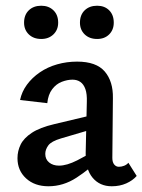

<svg xmlns="http://www.w3.org/2000/svg" viewBox="-20 -643 497 670"><path d="M370 7Q328 7 303 -23Q278 -53 279 -110L283 -287Q284 -315 278 -332Q272 -349 260.5 -357Q249 -365 233 -365Q215 -365 195.5 -357.5Q176 -350 162 -331.5Q148 -313 145 -283L50 -294Q56 -323 74 -347.5Q92 -372 119 -390.5Q146 -409 179.5 -418.5Q213 -428 249 -428Q316 -428 345.5 -393.5Q375 -359 374 -301L372 -92Q372 -77 378.5 -69Q385 -61 395 -61Q404 -61 413 -64.5Q422 -68 428 -75L457 -29Q443 -13 420.5 -3Q398 7 370 7ZM149 7Q101 7 71 -20.5Q41 -48 41 -91Q41 -116 52 -138.5Q63 -161 91 -179.5Q119 -198 170 -210L334 -249L339 -203L193 -160Q159 -150 148.5 -135.5Q138 -121 138 -106Q138 -87 151.5 -76Q165 -65 186 -65Q213 -65 249.5 -83.5Q286 -102 331 -129L337 -95Q293 -53 247 -23Q201 7 149 7ZM124 -507Q97 -507 80.5 -523Q64 -539 64 -564Q64 -591 80.5 -607Q97 -623 124 -623Q150 -623 166.5 -607Q183 -591 183 -564Q183 -539 166.5 -523Q150 -507 124 -507ZM319 -507Q292 -507 275.5 -523Q259 -539 259 -564Q259 -591 275.5 -607Q292 -623 319 -623Q345 -623 361 -607Q377 -591 377 -564Q377 -539 361 -523Q345 -507 319 -507Z"/></svg>

Font: Ysabeau Office SemiBold
Style: Regular
Weight: 600
Designer: Christian Thalmann (Catharsis Fonts)
Version: Version 2.001;gftools[0.9.30]; featfreeze: tnum,lnum,ss02